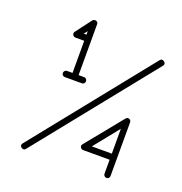

<svg xmlns="http://www.w3.org/2000/svg" viewBox="-123 -765 839 886"><g transform="rotate(20 296.5 -321.5)"><path d="M334.5 -83.5C337.4 -78.1 341.8 -75.2 348.1 -75.2H478V-5.9C478 2 484.9 8.8 493.2 8.8C502.4 8.8 507.8 2 507.8 -5.9V-269C507.8 -276.4 504.4 -281.2 498 -283.7C495.6 -284.2 493.7 -284.7 492.2 -284.7C488.3 -284.2 484.9 -282.2 481.9 -278.8L335.9 -99.1C333.5 -96.2 332.5 -93.3 332.5 -90.3C332.5 -87.9 333 -85.9 334.5 -83.5ZM75.2 -8.8C72.8 -5.4 71.3 -2.4 71.3 0.5C71.3 4.4 73.2 8.3 77.6 11.7C81.1 14.2 84 15.6 87.4 15.6C91.8 15.6 95.7 13.2 99.1 8.8L561 -566.9C563.5 -570.3 564.9 -573.2 564.9 -576.2C564.9 -580.1 563 -584 558.6 -587.4C550.8 -593.8 543.5 -593.3 537.1 -585ZM123.5 -559.1C126.5 -553.7 130.9 -551.3 137.2 -550.8H180.2V-393.1H152.8C145 -393.1 138.2 -385.7 138.2 -377.4C138.2 -369.1 145 -362.8 152.8 -362.8H236.8C257.3 -362.8 256.3 -393.1 236.8 -393.1H210V-643.1C210 -649.9 206.5 -654.3 200.2 -656.7C198.2 -657.2 196.3 -657.7 194.3 -657.7C189.9 -657.2 186.5 -655.3 183.1 -651.9L125 -575.2C122.6 -571.8 121.6 -568.8 121.6 -565.9C121.6 -563.5 122.1 -561.5 123.5 -559.1ZM478 -227.1V-105H379.9ZM180.2 -598.1V-581.1H167Z"/></g></svg>

Font: Nemoy
Style: Light
Weight: 300
Designer: BSozoo
Foundry: BSozoo
Version: Version 001.000